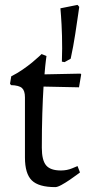

<svg xmlns="http://www.w3.org/2000/svg" viewBox="-20 -753 380 785"><path d="M244 -499 233 -501Q235 -556 233.5 -606Q232 -656 229.5 -687.5Q227 -719 227 -719L297 -733L304 -725Q304 -725 299.5 -693.5Q295 -662 287.5 -613Q280 -564 269 -513ZM206 12Q138 12 110 -15.5Q82 -43 82 -109V-355Q82 -382 70 -393Q58 -404 25 -405L21 -411L26 -441Q50 -453 72.5 -468.5Q95 -484 112.5 -498.5Q130 -513 140 -522.5Q150 -532 150 -532L170 -524Q170 -524 167.5 -505Q165 -486 162 -449L309 -452L312 -449L303 -396L158 -399Q155 -352 153 -289Q151 -226 151 -149Q151 -98 168.5 -77Q186 -56 229 -56Q254 -56 275.5 -65Q297 -74 297 -74L307 -48Q307 -48 295 -39Q283 -30 265.5 -18Q248 -6 231.5 3Q215 12 206 12Z"/></svg>

Font: Alegreya
Style: Regular
Weight: 400
Designer: Juan Pablo del Peral
Foundry: Huerta Tipografica
Version: Version 2.009